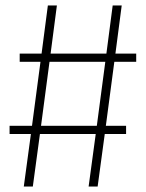

<svg xmlns="http://www.w3.org/2000/svg" viewBox="-20 -682 533 702"><path d="M398 -456 367 -222H441V-192H363L337 0H304L330 -192H126L100 0H67L93 -192H15V-222H97L128 -456H52V-486H132L155 -662H188L165 -486H369L392 -662H425L402 -486H478V-456ZM334 -222 365 -456H161L130 -222Z"/></svg>

Font: FiraGO UltraLight
Style: Regular
Weight: 200
Designer: bBox Type
Foundry: bBox Type GmbH
Version: Version 1.001